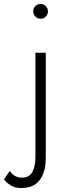

<svg xmlns="http://www.w3.org/2000/svg" viewBox="-98 -725 340 965"><path d="M69 -668Q69 -653 79.5 -642Q90 -631 106 -631Q122 -631 132.5 -642Q143 -653 143 -668Q143 -683 132.5 -694Q122 -705 106 -705Q90 -705 79.5 -694Q69 -683 69 -668ZM-49 134 -78 177Q-67 192 -45 206Q-23 220 9 220Q72 220 102 179.5Q132 139 132 69V-460H80V63Q80 109 65 138.5Q50 168 12 168Q-26 168 -49 134Z"/></svg>

Font: Jost-300-LightPL
Style: Regular
Weight: 300
Version: Version 3.300; ttfautohint (v0.97) -l 8 -r 50 -G 200 -x 14 -